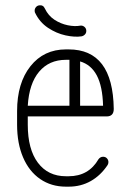

<svg xmlns="http://www.w3.org/2000/svg" viewBox="-20 -695 481 719"><path d="M383 -77Q357 -38 320 -17Q283 4 237 4H227Q172 4 130.5 -24.5Q89 -53 66.5 -105.5Q44 -158 44 -228V-279Q44 -384 94 -447Q144 -510 227 -510H237Q403 -510 406 -287Q406 -259 379 -259H84V-228Q84 -136 122 -85.5Q160 -35 227 -35H237Q312 -35 349 -99Q356 -108 366 -108Q375 -108 380.5 -102Q386 -96 386 -88Q386 -82 383 -77ZM227 -471Q164 -471 126.5 -426.5Q89 -382 84 -299H240V-471H237ZM366 -299Q364 -372 342.5 -412.5Q321 -453 280 -465V-299ZM148 -663Q161 -636 184 -621Q207 -606 233.5 -600.5Q260 -595 281 -599Q289 -600 295.5 -595Q302 -590 303 -582Q304 -573 299 -567Q294 -561 286 -559Q260 -555 225.5 -562.5Q191 -570 159.5 -591Q128 -612 111 -648Q110 -650 110 -653Q109 -661 114 -667.5Q119 -674 127 -675Q142 -677 148 -663Z"/></svg>

Font: Libertine Sup Light
Style: Regular
Weight: 300
Designer: Bastien Sozeau
Foundry: NBR — Bastien Sozeau
Version: Version 2.003; ttfautohint (v1.8.4.7-5d5b);gftools[0.9.33]